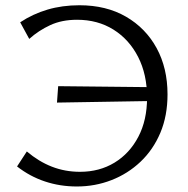

<svg xmlns="http://www.w3.org/2000/svg" viewBox="-20 -687 702 717"><path d="M266.9 9.4Q204.1 9.4 148 -9.3Q91.8 -27.9 43.7 -65.4L80.2 -121.4Q124.5 -83.8 173.7 -64.6Q222.8 -45.4 278.9 -45.4Q351.3 -45.4 407.6 -79.6Q463.9 -113.8 496.5 -176Q529.2 -238.1 529.2 -322.6Q529.2 -408.9 495.9 -474.2Q462.6 -539.5 403.8 -576.4Q344.9 -613.2 267.8 -613.2Q210.9 -613.2 167.5 -593.1Q124.2 -573.1 89.2 -541.7L55.4 -603.7Q102.4 -634.9 157.3 -651.1Q212.3 -667.4 276.5 -667.4Q376.8 -667.4 450.5 -624.7Q524.1 -582.1 564.9 -507.4Q605.6 -432.7 605.6 -334.6Q605.6 -254.7 578.9 -191.3Q552.1 -127.8 504.8 -83Q457.5 -38.2 396.3 -14.4Q335.2 9.4 266.9 9.4ZM192.8 -303.9 197.2 -365.2 556.9 -361.4 553.1 -309.9Z"/></svg>

Font: Ysabeau
Style: Bold
Weight: 700
Designer: Christian Thalmann (Catharsis Fonts)
Version: Version 2.000;gftools[0.9.27.dev2+g8671c4b]